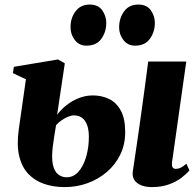

<svg xmlns="http://www.w3.org/2000/svg" viewBox="-20 -790 840 822"><path d="M629.5 11Q605.5 11 586 3.8Q566.5 -3.5 556 -18.2Q545.5 -33 548.5 -56Q550 -64 552.2 -80Q554.5 -96 558 -119.5Q561.5 -143 566 -174Q570.5 -205 576 -243Q581.5 -281 587.5 -325.2Q593.5 -369.5 600.5 -419.8Q607.5 -470 614.5 -526.5H777.5L717 -99Q714.5 -81 718.8 -74Q723 -67 733 -67Q743.5 -67 753.8 -72Q764 -77 778 -89L791 -60.5Q779 -46 757.2 -29.2Q735.5 -12.5 703.8 -0.8Q672 11 629.5 11ZM257 11Q208.5 11 168.5 -2.8Q128.5 -16.5 100.8 -46Q73 -75.5 62 -122.8Q51 -170 60.5 -237.5L91 -450.5L35 -477L39.5 -504L228.5 -535.5L257.5 -519L224.5 -298.5Q241 -321 264.8 -339.8Q288.5 -358.5 317.5 -370Q346.5 -381.5 377.5 -381.5Q415 -381.5 446.5 -366.5Q478 -351.5 497 -317Q516 -282.5 516 -224.5Q516 -171.5 495 -128.2Q474 -85 437.5 -53.8Q401 -22.5 354.8 -5.8Q308.5 11 257 11ZM265 -31Q295 -31 316.2 -55.2Q337.5 -79.5 349 -119.2Q360.5 -159 360.5 -205.5Q360.5 -247.5 344.2 -271.8Q328 -296 296.5 -296Q285 -296 271.2 -290.2Q257.5 -284.5 244 -275.2Q230.5 -266 220 -254Q216.5 -235 213.5 -214.5Q210.5 -194 206.5 -167Q200 -116 206.2 -86.2Q212.5 -56.5 228.5 -43.8Q244.5 -31 265 -31ZM350 -594.5Q318.5 -594.5 300 -619Q281.5 -643.5 282 -674Q282 -713.5 303.8 -742Q325.5 -770.5 363.5 -770.5Q400.5 -770.5 417.8 -745.8Q435 -721 435 -692Q435 -653.5 414 -624Q393 -594.5 350 -594.5ZM558.5 -594.5Q526.5 -594.5 508 -619Q489.5 -643.5 490 -674Q490.5 -713.5 511.8 -742Q533 -770.5 572 -770.5Q608.5 -770.5 625.8 -745.8Q643 -721 643 -692Q643 -653.5 621.8 -624Q600.5 -594.5 558.5 -594.5Z"/></svg>

Font: Merriweather 96pt Black
Style: Italic
Weight: 900
Italic angle: -7.8°
Version: Version 2.101